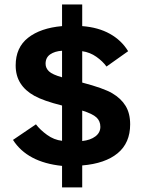

<svg xmlns="http://www.w3.org/2000/svg" viewBox="-20 -752 637 837"><path d="M338.4 64.9H250.5V-28.8Q99.1 -44.4 36.6 -142.1L136.7 -210Q154.8 -186 185.1 -164.1Q215.3 -142.1 250.5 -138.2V-292Q170.4 -312 130.1 -334.2Q89.8 -356.4 69.1 -389.2Q48.3 -421.9 48.3 -466.8Q48.3 -544.9 102.5 -587.4Q156.7 -629.9 250.5 -638.2V-732.4H338.4V-638.2Q408.7 -632.8 459.2 -604.5Q509.8 -576.2 538.6 -528.8L444.3 -461.9Q427.7 -484.9 400.1 -504.4Q372.6 -523.9 338.4 -528.8V-392.1Q431.6 -367.7 469.7 -345.2Q507.8 -322.8 527.6 -290.3Q547.4 -257.8 547.4 -210Q547.4 -128.9 492.9 -84Q438.5 -39.1 338.4 -30.8ZM250.5 -415V-530.8Q218.8 -528.8 198.7 -514.9Q178.7 -501 178.7 -474.1Q178.7 -455.1 193.6 -440.9Q208.5 -426.8 250.5 -415ZM338.4 -137.2Q374.5 -141.1 396 -157.5Q417.5 -173.8 417.5 -199.2Q417.5 -224.1 400.6 -240Q383.8 -255.9 338.4 -270Z"/></svg>

Font: Cadman
Style: Bold
Weight: 700
Designer: Paul James MIller
Foundry: High-Logic / Made with FontCreator
Version: Version 2.114;March 28, 2021;FontCreator 13.0.0.2683 64-bit